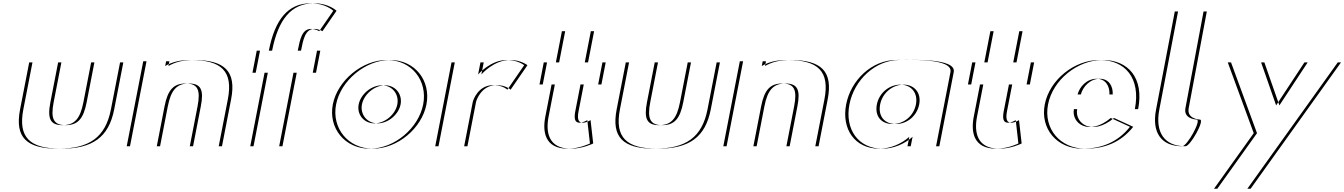

<svg xmlns="http://www.w3.org/2000/svg" viewBox="-20 -895 8227 1175"><path d="M355.7 -513 308.3 -269C288.7 -168 308.1 -129 382.1 -129C456.1 -129 490.7 -168 510.3 -269L557.7 -513H734.7L678.9 -226C645.5 -54 546.1 15 354.1 15C162.1 15 89.5 -54 122.9 -226L178.7 -513ZM335.7 -513H158.7L102.9 -226C69.5 -54 142.1 15 334.1 15C526.1 15 625.5 -54 658.9 -226L714.7 -513H537.7L490.3 -269C470.7 -168 436.1 -129 362.1 -129C288.1 -129 268.7 -168 288.3 -269Z M959.5 0H775.5L876.6 -520H1016.6L1010.9 -491C1049.4 -514 1099.1 -528 1164.1 -528C1356.1 -528 1427.7 -459 1394.3 -287L1338.5 0H1161.5L1208.9 -244C1228.6 -345 1210.1 -384 1136.1 -384C1062.1 -384 1026.6 -345 1006.9 -244ZM939.5 0 986.9 -244C1006.6 -345 1042.1 -384 1116.1 -384C1190.1 -384 1208.6 -345 1188.9 -244L1141.5 0H1318.5L1374.3 -287C1407.7 -459 1336.1 -528 1144.1 -528C1079.1 -528 1029.4 -514 990.9 -491L996.6 -520H856.6L755.5 0Z M1645.2 -585C1683 -777 1762.6 -875 1902.6 -875C1992.6 -875 2039.6 -829 2039.6 -829L1953.3 -704C1953.3 -704 1932.1 -718 1903.1 -718C1848.1 -718 1835.4 -653 1822.2 -585H1940.2L1914 -450H1796L1708.5 0H1531.5L1619 -450H1545L1571.2 -585ZM1625.2 -585H1551.2L1525 -450H1599L1511.5 0H1688.5L1776 -450H1894L1920.2 -585H1802.2C1815.4 -653 1828.1 -718 1883.1 -718C1912.1 -718 1933.3 -704 1933.3 -704L2019.6 -829C2019.6 -829 1972.6 -875 1882.6 -875C1742.6 -875 1663 -777 1625.2 -585Z M2195 -256C2207 -317.8 2271.9 -372.9 2336.5 -372.9C2401.1 -372.9 2443.5 -317.8 2431.5 -256C2419.5 -194.3 2355.8 -140.1 2291.2 -140.1C2226.6 -140.1 2183 -194.3 2195 -256ZM2036.8 -256C2064.9 -401 2215.6 -528 2367.6 -528C2519.6 -528 2617.9 -401 2589.8 -256C2561.6 -111 2414.1 15 2262.1 15C2110.1 15 2008.6 -111 2036.8 -256ZM2175 -256C2163 -194.3 2206.6 -140.1 2271.2 -140.1C2335.8 -140.1 2399.5 -194.3 2411.5 -256C2423.5 -317.8 2381.1 -372.9 2316.5 -372.9C2251.9 -372.9 2187 -317.8 2175 -256ZM2016.8 -256C1988.6 -111 2090.1 15 2242.1 15C2394.1 15 2541.6 -111 2569.8 -256C2597.9 -401 2499.6 -528 2347.6 -528C2195.6 -528 2044.9 -401 2016.8 -256Z M2940.2 -513 2925.8 -439C2925.8 -439 3001.1 -528 3102.1 -528C3168.1 -528 3207.9 -496 3207.9 -496L3104.8 -346C3104.8 -346 3077.2 -374 3018.2 -374C2926.2 -374 2895.5 -283 2893 -270L2840.5 0H2663.5L2763.2 -513ZM2920.2 -513H2743.2L2643.5 0H2820.5L2873 -270C2875.5 -283 2906.2 -374 2998.2 -374C3057.2 -374 3084.8 -346 3084.8 -346L3187.9 -496C3187.9 -496 3148.1 -528 3082.1 -528C2981.1 -528 2905.8 -439 2905.8 -439Z M3401.7 -513 3438.8 -704H3615.8L3578.7 -513H3686.7L3660.5 -378H3552.5L3520.8 -215C3511.5 -167 3519 -144 3547 -144C3570 -144 3594.1 -160 3594.1 -160L3610.3 -17C3610.3 -17 3547.1 15 3474.1 15C3333.1 15 3319.5 -90 3337.2 -181L3375.5 -378H3301.5L3327.7 -513ZM3381.7 -513H3307.7L3281.5 -378H3355.5L3317.2 -181C3299.5 -90 3313.1 15 3454.1 15C3527.1 15 3590.3 -17 3590.3 -17L3574.1 -160C3574.1 -160 3550 -144 3527 -144C3499 -144 3491.5 -167 3500.8 -215L3532.5 -378H3640.5L3666.7 -513H3558.7L3595.8 -704H3418.8Z M4006.7 -513 3959.3 -269C3939.7 -168 3959.1 -129 4033.1 -129C4107.1 -129 4141.7 -168 4161.3 -269L4208.7 -513H4385.7L4329.9 -226C4296.5 -54 4197.1 15 4005.1 15C3813.1 15 3740.5 -54 3773.9 -226L3829.7 -513ZM3986.7 -513H3809.7L3753.9 -226C3720.5 -54 3793.1 15 3985.1 15C4177.1 15 4276.5 -54 4309.9 -226L4365.7 -513H4188.7L4141.3 -269C4121.7 -168 4087.1 -129 4013.1 -129C3939.1 -129 3919.7 -168 3939.3 -269Z M4610.5 0H4426.5L4527.6 -520H4667.6L4661.9 -491C4700.4 -514 4750.1 -528 4815.1 -528C5007.1 -528 5078.7 -459 5045.3 -287L4989.5 0H4812.5L4859.9 -244C4879.6 -345 4861.1 -384 4787.1 -384C4713.1 -384 4677.6 -345 4657.9 -244ZM4590.5 0 4637.9 -244C4657.6 -345 4693.1 -384 4767.1 -384C4841.1 -384 4859.6 -345 4839.9 -244L4792.5 0H4969.5L5025.3 -287C5058.7 -459 4987.1 -528 4795.1 -528C4730.1 -528 4680.4 -514 4641.9 -491L4647.6 -520H4507.6L4406.5 0Z M5366.3 -256C5380.1 -327 5442.8 -377 5509.8 -377C5575.8 -377 5619.1 -327 5605.3 -256C5591.7 -186 5531.9 -136 5462.9 -136C5390.9 -136 5352.7 -186 5366.3 -256ZM5816.7 -454 5728.5 0H5553.5L5564.8 -58C5518.6 -16 5450.6 15 5380.6 15C5230.6 15 5149.1 -106 5178.3 -256C5207.4 -406 5336.1 -528 5486.1 -528C5555.1 -528 5833.2 -541 5816.7 -454ZM5346.3 -256C5332.7 -186 5370.9 -136 5442.9 -136C5511.9 -136 5571.7 -186 5585.3 -256C5599.1 -327 5555.8 -377 5489.8 -377C5422.8 -377 5360.1 -327 5346.3 -256ZM5796.7 -454C5813.2 -541 5535.1 -528 5466.1 -528C5316.1 -528 5187.4 -406 5158.3 -256C5129.1 -106 5210.6 15 5360.6 15C5430.6 15 5498.6 -16 5544.8 -58L5533.5 0H5708.5Z M6023.7 -513 6060.8 -704H6237.8L6200.7 -513H6308.7L6282.5 -378H6174.5L6142.8 -215C6133.5 -167 6141 -144 6169 -144C6192 -144 6216.1 -160 6216.1 -160L6232.3 -17C6232.3 -17 6169.1 15 6096.1 15C5955.1 15 5941.5 -90 5959.2 -181L5997.5 -378H5923.5L5949.7 -513ZM6003.7 -513H5929.7L5903.5 -378H5977.5L5939.2 -181C5921.5 -90 5935.1 15 6076.1 15C6149.1 15 6212.3 -17 6212.3 -17L6196.1 -160C6196.1 -160 6172 -144 6149 -144C6121 -144 6113.5 -167 6122.8 -215L6154.5 -378H6262.5L6288.7 -513H6180.7L6217.8 -704H6040.8Z M6594.6 -317C6606.8 -364 6650.3 -413 6711.3 -413C6763.3 -413 6792.1 -371 6789.6 -317ZM6797.6 -173 6915.1 -119C6838.3 -22 6737.1 15 6623.1 15C6468.1 15 6364.8 -107 6393.8 -256C6422.9 -406 6573.6 -528 6728.6 -528C6884.6 -528 6982.3 -418 6945.1 -227H6572.1C6555.4 -141 6662.7 -60 6797.6 -173ZM6574.6 -317H6769.6C6772.1 -371 6743.3 -413 6691.3 -413C6630.3 -413 6586.8 -364 6574.6 -317ZM6777.6 -173C6642.7 -60 6535.4 -141 6552.1 -227H6925.1C6962.3 -418 6864.6 -528 6708.6 -528C6553.6 -528 6402.9 -406 6373.8 -256C6344.8 -107 6448.1 15 6603.1 15C6717.1 15 6818.3 -22 6895.1 -119Z M7234.6 0C7104.6 0 7047.9 -86 7074.9 -225L7189.5 -825H7365.5L7254.7 -234C7242.1 -169.4 7313.3 -163.9 7323.9 -163C7353.8 -160.5 7265.2 0 7234.6 0ZM7214.6 0C7245.2 0 7333.8 -160.5 7303.9 -163C7293.3 -163.9 7222.1 -169.4 7234.7 -234L7345.5 -825H7169.5L7054.9 -225C7027.9 -86 7084.6 0 7214.6 0Z M7982.7 -513H8186.7L7633.5 260H7429.5L7672.6 -80L7513.7 -513H7717.7L7809.6 -250ZM7962.7 -513 7789.6 -250 7697.7 -513H7493.7L7652.6 -80L7409.5 260H7613.5L8166.7 -513Z"/></svg>

Font: Hussar Plate
Style: Obl
Weight: 700
Foundry: Cannot Into Space Fonts
Version: Version 0.798247